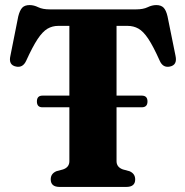

<svg xmlns="http://www.w3.org/2000/svg" viewBox="-20 -737 730 757"><path d="M125.5 -337Q125.5 -360 147.5 -360H253.5V-635H209.5Q186.5 -635 167.2 -623.8Q148 -612.5 128.2 -582.8Q108.5 -553 83 -497Q70 -469 43.5 -474.5Q12.5 -480.5 21 -517L52 -672.5Q58 -696.5 67.8 -706.8Q77.5 -717 97 -717Q113.5 -717 130.8 -708.5Q148 -700 177 -700H516Q544.5 -700 562 -708.5Q579.5 -717 596 -717Q615 -717 625 -706.8Q635 -696.5 640.5 -672.5L672 -517Q680 -480.5 649.5 -474.5Q622.5 -469 610 -497Q584.5 -554 564.8 -583.8Q545 -613.5 525.8 -624.2Q506.5 -635 483 -635H439.5V-360H539Q561.5 -360 561.5 -337Q561.5 -314 539 -314H439.5V-101.5Q439.5 -78 464.5 -69L490.5 -62Q513 -52.5 513 -29.5Q513 0 478 0H215Q180 0 180 -30Q180 -52.5 202.5 -62L228.5 -69Q253.5 -77.5 253.5 -101.5V-314H147Q125.5 -314 125.5 -337Z"/></svg>

Font: Fraunces 72pt S050
Style: Bold
Weight: 700
Version: Version 1.000; ttfautohint (v1.8.3)